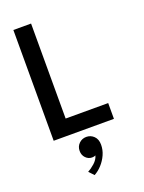

<svg xmlns="http://www.w3.org/2000/svg" viewBox="-169 -738 805 1075"><g transform="rotate(-20 234.0 -200.5)"><path d="M52 -660H157.5V-94H411V0H52ZM202 259 174 229.5Q192.5 220 214.8 200.5Q237 181 243.5 157Q235 161.5 222.5 161.5Q201 161.5 185 145.2Q169 129 169 103.5Q169 77 187 59.5Q205 42 230.5 42Q256.5 42 275.2 60.2Q294 78.5 294 111Q294 142.5 281 171.2Q268 200 247.2 222.8Q226.5 245.5 202 259Z"/></g></svg>

Font: League Spartan Thin Medium
Style: Regular
Weight: 500
Version: Version 2.002